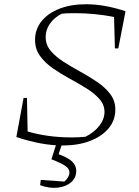

<svg xmlns="http://www.w3.org/2000/svg" viewBox="-20 -675 653 904"><path d="M521 -447 517 -595Q473 -604 425.5 -608.5Q378 -613 335 -613Q317 -613 300.5 -612.5Q284 -612 270 -610Q236 -593 215.5 -564Q195 -535 195 -501Q195 -464 218.5 -436Q242 -408 279.5 -384Q317 -360 359 -337Q401 -314 438.5 -288.5Q476 -263 499.5 -231.5Q523 -200 523 -159Q523 -109 491.5 -71Q460 -33 404 -11.5Q348 10 275 10Q176 10 57 -30L91 -214H107L110 -56Q205 -28 318 -28Q350 -28 382 -31Q423 -51 447.5 -82.5Q472 -114 472 -148Q472 -182 448 -209Q424 -236 387 -259Q350 -282 308.5 -304.5Q267 -327 229.5 -353Q192 -379 168.5 -411.5Q145 -444 145 -487Q145 -537 175.5 -575Q206 -613 260 -634Q314 -655 385 -655Q473 -655 571 -622L537 -447ZM250 -12H277L256 51Q300 67 319.5 85.5Q339 104 339 129Q339 162 315 183Q291 204 252 208.5Q213 213 169 197L172 172L283 180Q293 172 300 160Q307 148 307 137Q307 120 288 106.5Q269 93 222 75Z"/></svg>

Font: Piazzolla SC ExtraLight
Style: Italic
Weight: 200
Italic angle: -11.3°
Designer: Juan Pablo del Peral
Foundry: Huerta Tipografica
Version: Version 1.330